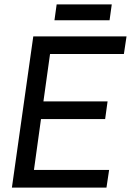

<svg xmlns="http://www.w3.org/2000/svg" viewBox="-20 -851 594 871"><path d="M34 0 131 -686H554L542 -606H207L177 -391H468L457 -311H166L134 -80H475L463 0ZM227 -759 237 -831H487L477 -759Z"/></svg>

Font: Archivo Narrow
Style: Italic
Weight: 400
Italic angle: -8°
Designer: Hector Gatti
Foundry: Omnibus-Type
Version: Version 3.002